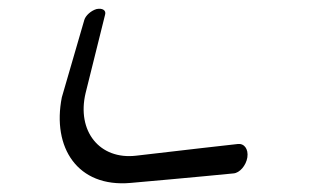

<svg xmlns="http://www.w3.org/2000/svg" viewBox="-20 -401 721 444"><path d="M223 -367C226 -377 217 -383 203 -380C190 -376 178 -365 175 -355L123 -176C100 -60 159 33 282 22C419 10 520 0 520 0C534 -1 549 -18 552 -37C555 -57 544 -70 530 -68C530 -68 387 -52 295 -41C210 -31 157 -98 178 -186C199 -271 223 -367 223 -367Z"/></svg>

Font: Hi. Perspective
Style: Perspective
Weight: 400
Designer: Mew Too, Robert Jablonski
Foundry: Cannot Into Space Fonts
Version: Version 1.996